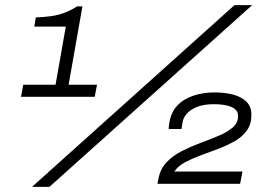

<svg xmlns="http://www.w3.org/2000/svg" viewBox="-20 -718 1072 750"><path d="M105 12 896 -698H965L173 12ZM62 -340 71 -387H197L237 -614H114L120 -650Q152 -651 180 -655Q208 -659 233 -668.5Q258 -678 281 -693H302L248 -387H359L350 -340ZM595 0 599 -20Q606 -58 630.5 -84Q655 -110 690.5 -128Q726 -146 764 -160Q802 -174 835 -188Q868 -202 889 -220Q910 -238 910 -265Q910 -289 884.5 -300Q859 -311 816 -311Q774 -311 747.5 -299.5Q721 -288 708 -272Q695 -256 693 -239L689 -214H639Q639 -219 639.5 -224.5Q640 -230 641 -235Q647 -278 671.5 -304.5Q696 -331 734.5 -344Q773 -357 817 -357Q858 -357 890.5 -348.5Q923 -340 942.5 -321Q962 -302 962 -269Q962 -233 944.5 -208.5Q927 -184 897.5 -167Q868 -150 833.5 -137Q799 -124 765 -111.5Q731 -99 703.5 -84.5Q676 -70 661 -48H927L918 0Z"/></svg>

Font: Archivo Expanded ExtraLight
Style: Italic
Weight: 250
Width: 7
Italic angle: -10°
Designer: Hector Gatti
Foundry: Omnibus-Type
Version: Version 2.001